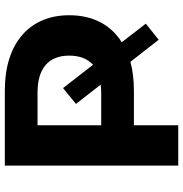

<svg xmlns="http://www.w3.org/2000/svg" viewBox="-2 -738 740 775"><g transform="rotate(-90 367.5 -350.0)"><path d="M694 -440C694 -603 578 -700 391 -700H87V0H250V-179H391C433 -179 472 -184 506 -193L595 -79L660 -131L585 -228C655 -272 694 -344 694 -440ZM250 -311V-568H382C480 -568 531 -523 531 -440C531 -398 518 -366 494 -344L400 -465L336 -413L414 -313C404 -312 393 -311 382 -311Z"/></g></svg>

Font: Talent SemiBold
Style: Bold
Weight: 700
Designer: Mike Powis
Version: Version 1.001;hotconv 1.0.109;makeotfexe 2.5.65596